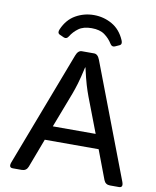

<svg xmlns="http://www.w3.org/2000/svg" viewBox="-97 -982 858 1056"><g transform="rotate(10 332.0 -454.0)"><path d="M168.9 -797.9Q193.4 -854.5 240.2 -881.1Q287.1 -907.7 341.8 -907.7Q396.5 -907.7 443.4 -881.1Q490.2 -854.5 514.6 -797.9Q524.4 -775.9 508.3 -768.6L484.4 -757.8Q468.3 -751 458 -768.1Q441.4 -795.4 414.6 -814.9Q387.7 -834.5 341.8 -834.5Q295.9 -834.5 269 -814.9Q242.2 -795.4 225.6 -768.1Q215.3 -751 199.2 -757.8L175.3 -768.6Q159.2 -775.9 168.9 -797.9ZM47.9 0Q22.5 0 34.7 -32.2L277.8 -670.4Q289.1 -700.2 310.1 -700.2H378.4Q399.4 -700.2 410.6 -670.4L653.8 -32.2Q666 0 640.6 0H590.8Q564.9 0 555.7 -23.9L494.6 -185.5H193.8L132.8 -23.9Q123.5 0 97.7 0ZM224.6 -265.6H463.9L389.2 -460.9Q378.9 -488.3 368.9 -521.5Q358.9 -554.7 345.2 -615.7H343.3Q329.6 -554.7 319.6 -521.5Q309.6 -488.3 299.3 -460.9Z"/></g></svg>

Font: Istok Web
Style: Regular
Weight: 400
Designer: Andrey V. Panov
Foundry: Andrey V. Panov
Version: Version 1.0.2g